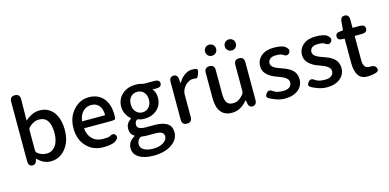

<svg xmlns="http://www.w3.org/2000/svg" viewBox="-89 -1337 4303 2125"><g transform="rotate(-15 2062.0 -275.0)"><path d="M343 13Q266 13 204 -45Q191 -57 189.5 -57Q188 -57 186 -49Q175 8 131 4Q87 0 87 -58V-737Q87 -797 144 -797Q202 -796 201 -736L198 -497Q198 -492 202 -495Q281 -564 362 -564Q465 -564 522.5 -488Q580 -412 580 -284Q580 -148 508 -65Q441 13 343 13ZM461 -282Q461 -468 332 -468Q269 -468 214 -413Q202 -401 202 -384V-148Q202 -132 214 -121Q259 -82 321 -82Q383 -82 422 -135Q461 -188 461 -282Z M945 13Q830 13 755 -63Q677 -142 677 -275Q677 -403 755 -486Q827 -564 928 -564Q1035 -564 1095 -492Q1153 -423 1153 -304Q1153 -273 1150 -259Q1147 -245 1091 -245H795Q790 -245 790 -240Q797 -167 842.5 -122Q888 -77 960 -77Q1028 -77 1038 -84Q1088 -116 1111 -82Q1134 -47 1084 -14Q1044 13 945 13ZM790 -330Q789 -325 794 -325H1048Q1053 -325 1053 -330Q1053 -396 1021.5 -435Q990 -474 930 -474Q876 -474 838 -436Q797 -395 790 -330Z M1458 247Q1355 247 1295 211Q1230 172 1230 101.5Q1230 31 1298 -11Q1310 -18 1310 -20.5Q1310 -23 1298 -30Q1260 -53 1260 -112.5Q1260 -172 1310 -207Q1322 -216 1322 -218Q1322 -220 1310 -229Q1291 -244 1271 -280Q1249 -321 1249 -367Q1249 -457 1313 -512Q1373 -564 1462 -564Q1505 -564 1519 -559Q1542 -550 1566 -550H1677Q1737 -550 1737 -507Q1737 -464 1677 -464H1637Q1632 -464 1635 -460Q1668 -426 1668 -363Q1668 -276 1608 -224Q1551 -174 1462 -174Q1422 -174 1395 -186Q1385 -191 1376 -183Q1355 -164 1355 -133Q1355 -79 1447 -79H1548Q1647 -79 1696.5 -46.5Q1746 -14 1746 55Q1746 137 1668 191Q1587 247 1458 247ZM1635 73Q1635 40 1610 26.5Q1585 13 1532 13H1449Q1412 13 1391 9Q1375 5 1362 15Q1328 39 1328 85Q1328 125 1367.5 148Q1407 171 1476 171Q1545 171 1590 142Q1635 113 1635 73ZM1388 -280.5Q1418 -248 1462 -248Q1506 -248 1536 -280.5Q1566 -313 1566 -366.5Q1566 -420 1536.5 -451.5Q1507 -483 1462 -483Q1417 -483 1387.5 -452Q1358 -421 1358 -367Q1358 -313 1388 -280.5Z M1906 0Q1848 0 1848 -60V-491Q1848 -550 1895 -552Q1942 -554 1947 -495L1950 -457Q1951 -451 1952.5 -451Q1954 -451 1960 -462Q1983 -504 2024.5 -534Q2066 -564 2110 -564Q2147 -564 2165 -555.5Q2183 -547 2164 -500Q2146 -454 2134.5 -457.5Q2123 -461 2096 -461Q2058 -461 2025 -435Q1987 -404 1972 -365Q1963 -343 1963 -319V-60Q1963 0 1906 0Z M2419 13Q2250 13 2250 -204V-490Q2250 -550 2308 -550Q2365 -550 2365 -490V-218Q2365 -148 2386.5 -117Q2408 -86 2457 -86Q2495 -86 2524.5 -105Q2554 -124 2577 -153Q2589 -168 2589 -187V-490Q2589 -550 2647 -550Q2704 -550 2704 -490V-59Q2704 0 2657 3Q2611 5 2604 -54L2602 -76Q2601 -83 2599.5 -83Q2598 -83 2587 -71Q2515 13 2419 13ZM2366.5 -654Q2339 -654 2321 -672.5Q2303 -691 2303 -717.5Q2303 -744 2321 -762.5Q2339 -781 2366.5 -781Q2394 -781 2412 -762.5Q2430 -744 2430 -717.5Q2430 -691 2412 -672.5Q2394 -654 2366.5 -654ZM2593 -654Q2566 -654 2547.5 -672.5Q2529 -691 2529 -717.5Q2529 -744 2547 -762.5Q2565 -781 2592.5 -781Q2620 -781 2638 -762.5Q2656 -744 2656 -717.5Q2656 -691 2638 -672.5Q2620 -654 2593 -654Z M3026 13Q2971 13 2914 -9Q2861 -29 2839 -46.5Q2817 -64 2846 -100Q2874 -136 2921 -99Q2954 -74 3029 -74Q3077 -74 3101.5 -94.5Q3126 -115 3126 -147.5Q3126 -180 3090 -204Q3069 -218 3041 -229Q3012 -240 3008.5 -241.5Q3005 -243 2978 -253Q2934 -270 2900 -299Q2850 -341 2850 -403Q2850 -473 2903 -518.5Q2956 -564 3046 -564Q3142 -564 3178 -536Q3225 -498 3198 -463Q3171 -428 3123 -463Q3105 -476 3048 -476Q3004 -476 2981.5 -457Q2959 -438 2959 -408Q2959 -378 2991 -357Q3011 -344 3039 -333Q3067 -323 3070 -322Q3073 -321 3102 -310Q3151 -292 3183 -266Q3235 -223 3235 -152.5Q3235 -82 3182 -36Q3124 13 3026 13Z M3506 13Q3451 13 3394 -9Q3341 -29 3319 -46.5Q3297 -64 3326 -100Q3354 -136 3401 -99Q3434 -74 3509 -74Q3557 -74 3581.5 -94.5Q3606 -115 3606 -147.5Q3606 -180 3570 -204Q3549 -218 3521 -229Q3492 -240 3488.5 -241.5Q3485 -243 3458 -253Q3414 -270 3380 -299Q3330 -341 3330 -403Q3330 -473 3383 -518.5Q3436 -564 3526 -564Q3622 -564 3658 -536Q3705 -498 3678 -463Q3651 -428 3603 -463Q3585 -476 3528 -476Q3484 -476 3461.5 -457Q3439 -438 3439 -408Q3439 -378 3471 -357Q3491 -344 3519 -333Q3547 -323 3550 -322Q3553 -321 3582 -310Q3631 -292 3663 -266Q3715 -223 3715 -152.5Q3715 -82 3662 -36Q3604 13 3506 13Z M4033 7Q4000 13 3966 13Q3833 13 3833 -180V-453Q3833 -458 3828 -458H3812Q3753 -458 3752 -501Q3750 -544 3809 -548L3832 -549Q3839 -550 3840 -557L3847 -647Q3852 -706 3900 -704Q3948 -702 3948 -643V-555Q3948 -550 3953 -550H4031Q4091 -550 4091 -504Q4091 -458 4031 -458H3953Q3948 -458 3948 -453V-179Q3948 -79 4026 -85Q4080 -89 4096 -49Q4111 -8 4049 4Z"/></g></svg>

Font: Resource Han Rounded TW Medium
Style: Regular
Weight: 500
Designer: Cyano Hao (round all glyphs); Ryoko NISHIZUKA 西塚涼子 (kana, bopomofo & ideographs); Paul D. Hunt (Latin, Greek & Cyrillic)
Foundry: Cyano Hao
Version: 0.990